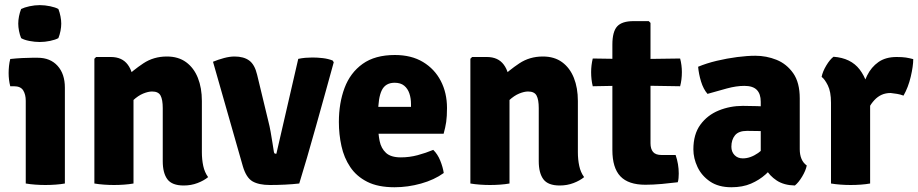

<svg xmlns="http://www.w3.org/2000/svg" viewBox="-20 -734 3674 768"><path d="M239.5 0Q223 3 202.2 4.5Q181.5 6 161.5 6Q142 6 121.2 4.5Q100.5 3 83 0V-331Q83 -356 72.8 -372.5Q62.5 -389 36 -389H21Q14.5 -414.5 14.5 -442Q14.5 -455 16 -469.8Q17.5 -484.5 21 -498Q44 -500.5 68.2 -501.8Q92.5 -503 109 -503H130.5Q181 -503 210.2 -470.8Q239.5 -438.5 239.5 -383.5ZM53 -639.5Q53 -653.5 56 -668.8Q59 -684 64.5 -698Q77.5 -704.5 98.2 -709Q119 -713.5 139 -713.5Q159.5 -713.5 180.8 -709Q202 -704.5 213.5 -698Q219 -684 222 -668.2Q225 -652.5 225 -639.5Q225 -626 222 -610.5Q219 -595 213.5 -581.5Q202 -575 180.8 -570.5Q159.5 -566 139 -566Q119 -566 97.5 -570.2Q76 -574.5 64.5 -581.5Q59 -595 56 -610.5Q53 -626 53 -639.5Z M423.5 -506Q468.5 -506 491.2 -475.2Q514 -444.5 514 -392.5V0Q497.5 3 476.8 4.5Q456 6 436 6Q416.5 6 395.8 4.5Q375 3 357.5 0V-499L364.5 -506ZM787.5 -125Q787.5 -96 793 -70.2Q798.5 -44.5 812.5 -25.5Q795.5 -11.5 770 -1.8Q744.5 8 715 8Q668 8 649.5 -17Q631 -42 631 -89V-301.5Q631 -335.5 622.2 -351.8Q613.5 -368 588.5 -368Q573 -368 552.8 -359.8Q532.5 -351.5 512.2 -332.5Q492 -313.5 476.5 -282V-419Q512 -453 553.2 -480.5Q594.5 -508 647.5 -508Q693.5 -508 724.5 -485.2Q755.5 -462.5 771.5 -422.5Q787.5 -382.5 787.5 -330Z M1173 -498.5Q1187 -501.5 1201.2 -502.8Q1215.5 -504 1229.5 -504Q1250 -504 1271.2 -501.5Q1292.5 -499 1310.5 -492L1315 -485Q1300 -430.5 1281.8 -364.8Q1263.5 -299 1244.5 -231.2Q1225.5 -163.5 1208 -103.2Q1190.5 -43 1177 0Q1151 3 1120.2 4.5Q1089.5 6 1060 6Q1015.5 6 990.2 -8.5Q965 -23 951.5 -68.5L832 -487Q852.5 -495.5 875.8 -501.8Q899 -508 918 -508Q955 -508 977 -491.8Q999 -475.5 1008.5 -435L1053.5 -248.5Q1058.5 -229.5 1062.5 -206.8Q1066.5 -184 1069.8 -163Q1073 -142 1075.5 -127Q1076.5 -121 1078.8 -120Q1081 -119 1085.5 -119Z M1435.5 -199V-306.5H1624V-318Q1624 -341 1617.5 -360.2Q1611 -379.5 1596.8 -391.2Q1582.5 -403 1558.5 -403Q1522 -403 1507.2 -373Q1492.5 -343 1492.5 -280.5V-233.5Q1492.5 -199.5 1498.5 -170Q1504.5 -140.5 1524 -122.5Q1543.5 -104.5 1583.5 -104.5Q1617.5 -104.5 1650.2 -113.2Q1683 -122 1713 -134.5Q1730.5 -117.5 1741 -91.5Q1751.5 -65.5 1755 -42Q1717 -14.5 1664.2 0.2Q1611.5 15 1558 15Q1492 15 1449 -6.8Q1406 -28.5 1381 -65.8Q1356 -103 1345.8 -149.8Q1335.5 -196.5 1335.5 -246Q1335.5 -321.5 1358.2 -382.2Q1381 -443 1430.5 -478.5Q1480 -514 1559.5 -514Q1625.5 -514 1672 -486Q1718.5 -458 1743.2 -410.2Q1768 -362.5 1768 -302Q1768 -268.5 1764.8 -246.2Q1761.5 -224 1754.5 -199Z M1927.5 -506Q1972.5 -506 1995.2 -475.2Q2018 -444.5 2018 -392.5V0Q2001.5 3 1980.8 4.5Q1960 6 1940 6Q1920.5 6 1899.8 4.5Q1879 3 1861.5 0V-499L1868.5 -506ZM2291.5 -125Q2291.5 -96 2297 -70.2Q2302.5 -44.5 2316.5 -25.5Q2299.5 -11.5 2274 -1.8Q2248.5 8 2219 8Q2172 8 2153.5 -17Q2135 -42 2135 -89V-301.5Q2135 -335.5 2126.2 -351.8Q2117.5 -368 2092.5 -368Q2077 -368 2056.8 -359.8Q2036.5 -351.5 2016.2 -332.5Q1996 -313.5 1980.5 -282V-419Q2016 -453 2057.2 -480.5Q2098.5 -508 2151.5 -508Q2197.5 -508 2228.5 -485.2Q2259.5 -462.5 2275.5 -422.5Q2291.5 -382.5 2291.5 -330Z M2429.5 -555.5Q2429.5 -607.5 2448.8 -628.5Q2468 -649.5 2514 -649.5H2575L2582 -642.5V-161Q2582 -138.5 2592.2 -126.2Q2602.5 -114 2626.5 -114H2682.5Q2695 -77.5 2695 -40Q2695 -31.5 2694.2 -22Q2693.5 -12.5 2691 -5Q2663.5 -1.5 2627.5 1.8Q2591.5 5 2561.5 5Q2493.5 5 2461.5 -28.8Q2429.5 -62.5 2429.5 -134ZM2700.5 -500Q2707.5 -473.5 2707.5 -445.5Q2707.5 -415 2700.5 -389L2514 -392L2351 -389Q2344.5 -415.5 2344.5 -445.5Q2344.5 -472.5 2351 -500L2518.5 -497.5Z M2753.5 -136.5Q2753.5 -197 2781.5 -235.2Q2809.5 -273.5 2854.8 -292Q2900 -310.5 2951.5 -310.5Q2974 -310.5 3008.2 -309.5Q3042.5 -308.5 3070 -303V-204Q3048.5 -209 3018.2 -209.8Q2988 -210.5 2968 -210.5Q2934.5 -210.5 2920 -192.8Q2905.5 -175 2905.5 -147Q2905.5 -127 2918 -113.8Q2930.5 -100.5 2951.5 -100.5Q2981.5 -100.5 3012.5 -122Q3043.5 -143.5 3065 -181L3087 -82Q3067.5 -59 3042.5 -36.5Q3017.5 -14 2984 0.5Q2950.5 15 2905.5 15Q2854 15 2820.2 -8Q2786.5 -31 2770 -66Q2753.5 -101 2753.5 -136.5ZM3207 -72Q3203 -51.5 3188.5 -27.5Q3174 -3.5 3159.5 8Q3115.5 7 3086.8 -12Q3058 -31 3042.8 -58.8Q3027.5 -86.5 3023 -113V-327Q3023 -358.5 3007.2 -374.5Q2991.5 -390.5 2957.5 -390.5Q2925.5 -390.5 2887.5 -380.2Q2849.5 -370 2810 -358.5Q2793.5 -377.5 2784.2 -407.8Q2775 -438 2772.5 -467Q2806 -481 2847 -490.8Q2888 -500.5 2928.8 -505.8Q2969.5 -511 3001.5 -511Q3045.5 -511 3086 -494.8Q3126.5 -478.5 3152.8 -441.2Q3179 -404 3179 -340.5V-137Q3179 -115.5 3185.8 -99Q3192.5 -82.5 3207 -72Z M3633 -497.5Q3633 -470 3623 -427.2Q3613 -384.5 3594 -351.5Q3581 -356.5 3568.2 -358.5Q3555.5 -360.5 3542.5 -362Q3522.5 -362 3506.5 -354.8Q3490.5 -347.5 3477.5 -333.5Q3464.5 -319.5 3453 -299Q3441.5 -278.5 3431 -252L3413.5 -275.5Q3416 -317 3424 -357.8Q3432 -398.5 3448.5 -432Q3465 -465.5 3493.8 -485.8Q3522.5 -506 3566.5 -506Q3589.5 -506 3603.8 -503.8Q3618 -501.5 3633 -497.5ZM3266.5 -426.5Q3270.5 -447.5 3285 -471.8Q3299.5 -496 3314 -507Q3383.5 -502 3418.8 -455.8Q3454 -409.5 3460.5 -334.5V0Q3444 3 3423.5 4.5Q3403 6 3382.5 6Q3363 6 3342.2 4.5Q3321.5 3 3304 0V-323Q3304 -367.5 3291.2 -392.8Q3278.5 -418 3266.5 -426.5Z"/></svg>

Font: Signika
Style: Bold
Weight: 700
Designer: Anna Giedry
Foundry: Anna Giedry
Version: Version 2.001